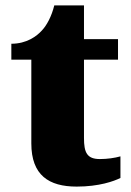

<svg xmlns="http://www.w3.org/2000/svg" viewBox="-20 -681 484 711"><path d="M264 10C347 10 402 -10 426 -22V-102C405 -96 377 -92 350 -92C302 -92 291 -116 291 -170V-460H417V-536H291V-661H181C171 -620 153 -587 135 -568C116 -547 79 -519 22 -519V-460H96V-150C96 -32 161 10 264 10Z"/></svg>

Font: Noto Serif Lao Black
Style: Regular
Weight: 900
Designer: Monotype Design Team
Foundry: Monotype Imaging Inc.
Version: Version 2.003